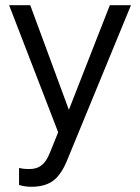

<svg xmlns="http://www.w3.org/2000/svg" viewBox="-20 -508 538 736"><path d="M171 78 203 -1 15 -488H96L244 -87L401 -488H482L240 100Q217 159 185.5 183.5Q154 208 100 208Q90 208 78 206.5Q66 205 53 201V136Q68 139 76.5 139.5Q85 140 93 140Q121 140 139.5 125.5Q158 111 171 78Z"/></svg>

Font: Red Hat Text
Style: Regular
Weight: 400
Designer: Pentagram / MCKL
Foundry: Pentagram / MCKL
Version: Version 1.005; Red Hat Text